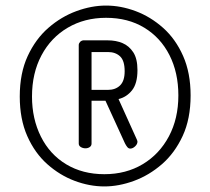

<svg xmlns="http://www.w3.org/2000/svg" viewBox="-20 -705 756 690"><path d="M355 -35Q302 -35 248.5 -55Q195 -75 150 -115Q105 -155 78 -216Q51 -277 51 -358Q51 -442 79.5 -503.5Q108 -565 154 -605Q200 -645 254.5 -665Q309 -685 361 -685Q414 -685 467.5 -665Q521 -645 566 -605Q611 -565 638 -504Q665 -443 665 -362Q665 -278 636.5 -216.5Q608 -155 562 -115Q516 -75 461.5 -55Q407 -35 355 -35ZM355 -79Q433 -79 493 -115Q553 -151 587 -215Q621 -279 621 -362Q621 -444 589 -507Q557 -570 498.5 -605.5Q440 -641 361 -641Q284 -641 223.5 -605.5Q163 -570 129 -506Q95 -442 95 -358Q95 -278 127 -214Q159 -150 218 -114.5Q277 -79 355 -79ZM448 -171Q442 -171 437.5 -176.5Q433 -182 429 -190L359 -343H309V-189Q309 -181 302.5 -176.5Q296 -172 287 -172Q278 -172 270.5 -176.5Q263 -181 263 -189V-543Q263 -549 267.5 -554Q272 -559 279 -560H367Q397 -560 420.5 -550Q444 -540 459 -517Q474 -494 474 -453Q474 -405 454.5 -380.5Q435 -356 406 -349L472 -203Q474 -198 474 -196Q474 -187 465.5 -179Q457 -171 448 -171ZM309 -382H368Q395 -382 411.5 -398Q428 -414 428 -449Q428 -487 411.5 -502.5Q395 -518 368 -518H309Z"/></svg>

Font: Dosis
Style: Regular
Weight: 400
Designer: EdgarTolentino, PabloImpallari, IginoMarini
Foundry: EdgarTolentino, PabloImpallari, IginoMarini
Version: Version 3.001; ttfautohint (v1.8.2)